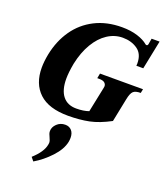

<svg xmlns="http://www.w3.org/2000/svg" viewBox="-192 -835 1161 1359"><g transform="rotate(20 389.0 -156.0)"><path d="M52 -247Q52 -293 63 -350Q85 -458 141.5 -539Q198 -620 286.5 -665Q375 -710 490 -710Q556 -710 606.5 -694Q657 -678 686 -653Q689 -650 695 -650Q702 -650 705 -659L713 -705H773L729 -488H677Q678 -494 678 -505Q678 -577 631.5 -609.5Q585 -642 520 -642Q459 -642 405.5 -607Q352 -572 313 -506Q274 -440 255 -350Q242 -280 242 -233Q242 -148 277.5 -103Q313 -58 380 -58Q435 -58 474 -72L513 -261Q515 -269 515 -274Q515 -290 502.5 -300.5Q490 -311 462 -311H447L454 -348H778L772 -318Q732 -318 716 -302.5Q700 -287 691 -242L655 -64Q571 -19 500.5 -4.5Q430 10 343 10Q197 10 124.5 -58Q52 -126 52 -247ZM201 371Q272 307 282 250Q284 240 284 236Q284 220 272 196Q267 186 263.5 176Q260 166 260 155Q260 125 285.5 100.5Q311 76 348 76Q378 76 396 96Q414 116 414 151Q414 166 411 182Q399 241 343.5 300.5Q288 360 223 398Z"/></g></svg>

Font: Taviraj ExtraBold
Style: Italic
Weight: 800
Italic angle: -12°
Designer: Katatrad Team
Foundry: CadsonDemak
Version: Version 1.001